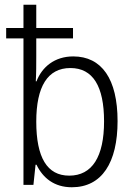

<svg xmlns="http://www.w3.org/2000/svg" viewBox="-20 -780 570 810"><path d="M283 10C410 10 476 -94 476 -269C476 -447 409 -542 289 -542C210 -542 157 -497 134 -437H131C133 -470 133 -510 133 -543V-618H288V-662H133V-760H79V-662H6V-618H79V0H121L130 -85H134C161 -29 209 10 283 10ZM272 -39C179 -39 133 -115 133 -267C133 -415 181 -493 277 -493C372 -493 419 -416 419 -268C419 -119 369 -39 272 -39Z"/></svg>

Font: Noto Sans Mono Condensed Light
Style: Regular
Weight: 300
Width: 3
Designer: Monotype Design Team
Foundry: Monotype Imaging Inc.
Version: Version 2.014